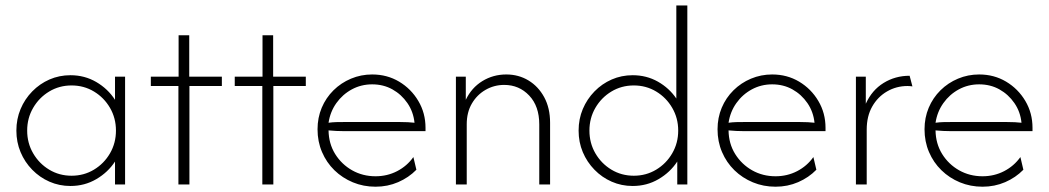

<svg xmlns="http://www.w3.org/2000/svg" viewBox="-20 -687 3905 715"><path d="M242.4 5.6Q200.7 5.6 164.2 -10.4Q127.8 -26.4 100 -54.9Q72.2 -83.3 56.6 -120.5Q41 -157.6 41 -200.7Q41 -243.8 56.6 -280.9Q72.2 -318.1 100 -346.5Q127.8 -375 164.2 -391Q200.7 -406.9 242.4 -406.9Q295.1 -406.9 338.5 -381.6Q381.9 -356.2 408.3 -315.3V-401.4H445.8V0H408.3V-85.4Q381.9 -45.1 338.5 -19.8Q295.1 5.6 242.4 5.6ZM246.5 -32.6Q292.4 -32.6 329.9 -55.2Q367.4 -77.8 389.6 -116Q411.8 -154.2 411.8 -200.7Q411.8 -247.2 389.6 -285.4Q367.4 -323.6 329.9 -346.2Q292.4 -368.8 246.5 -368.8Q200.7 -368.8 163.2 -346.2Q125.7 -323.6 103.5 -285.4Q81.2 -247.2 81.2 -200.7Q81.2 -154.2 103.5 -116Q125.7 -77.8 163.2 -55.2Q200.7 -32.6 246.5 -32.6Z M644.4 0V-366.7H541.7V-401.4H645.1V-555.6H684.7V-401.4H806.2V-366.7H685.4V0Z M956.9 0V-366.7H854.2V-401.4H957.6V-555.6H997.2V-401.4H1118.8V-366.7H997.9V0Z M1378.5 8.3Q1333.3 8.3 1294.1 -8Q1254.9 -24.3 1225.3 -53.1Q1195.8 -81.9 1179.2 -120.8Q1162.5 -159.7 1162.5 -205.6Q1162.5 -248.6 1178.1 -285.8Q1193.8 -322.9 1221.9 -350.7Q1250 -378.5 1287.2 -394.1Q1324.3 -409.7 1366 -409.7Q1421.5 -409.7 1466.3 -383Q1511.1 -356.2 1537.8 -311.1Q1564.6 -266 1564.6 -211.1V-198.6H1262.5Q1247.9 -198.6 1233 -199.3Q1218.1 -200 1203.5 -201.4Q1204.2 -152.1 1228.1 -113.5Q1252.1 -75 1291.3 -52.8Q1330.6 -30.6 1378.5 -30.6Q1422.2 -30.6 1459 -49.7Q1495.8 -68.8 1519.4 -102.1L1530.6 -54.9Q1502.1 -25.7 1462.8 -8.7Q1423.6 8.3 1378.5 8.3ZM1203.5 -229.9Q1218.1 -231.9 1233 -232.3Q1247.9 -232.6 1262.5 -232.6H1468.8Q1486.1 -232.6 1499 -231.9Q1511.8 -231.2 1523.6 -229.9Q1519.4 -270.8 1497.2 -303.1Q1475 -335.4 1441.3 -354.2Q1407.6 -372.9 1366 -372.9Q1325 -372.9 1290.3 -354.2Q1255.6 -335.4 1232.6 -303.1Q1209.7 -270.8 1203.5 -229.9Z M1677.8 0V-401.4H1714.6V-315.3Q1736.1 -360.4 1776.4 -385.1Q1816.7 -409.7 1865.3 -409.7Q1911.1 -409.7 1947.9 -387.5Q1984.7 -365.3 2006.6 -325Q2028.5 -284.7 2028.5 -229.9V0H1988.2V-223.6Q1988.2 -291.7 1950.7 -331.2Q1913.2 -370.8 1857.6 -370.8Q1820.1 -370.8 1788.2 -352.4Q1756.2 -334 1737.2 -301.4Q1718.1 -268.8 1718.1 -224.3V0Z M2336.1 5.6Q2294.4 5.6 2258 -10.4Q2221.5 -26.4 2193.8 -54.9Q2166 -83.3 2150.3 -120.5Q2134.7 -157.6 2134.7 -200.7Q2134.7 -243.8 2150.3 -280.9Q2166 -318.1 2193.8 -346.5Q2221.5 -375 2258 -391Q2294.4 -406.9 2336.1 -406.9Q2387.5 -406.9 2429.9 -383Q2472.2 -359 2498.6 -320.1V-666.7H2539.6V0H2502.1V-85.4Q2475.7 -45.1 2432.3 -19.8Q2388.9 5.6 2336.1 5.6ZM2340.3 -32.6Q2386.1 -32.6 2423.6 -55.2Q2461.1 -77.8 2483.3 -116Q2505.6 -154.2 2505.6 -200.7Q2505.6 -247.2 2483.3 -285.4Q2461.1 -323.6 2423.6 -346.2Q2386.1 -368.8 2340.3 -368.8Q2294.4 -368.8 2256.9 -346.2Q2219.4 -323.6 2197.2 -285.4Q2175 -247.2 2175 -200.7Q2175 -154.2 2197.2 -116Q2219.4 -77.8 2256.9 -55.2Q2294.4 -32.6 2340.3 -32.6Z M2868.1 8.3Q2822.9 8.3 2783.7 -8Q2744.4 -24.3 2714.9 -53.1Q2685.4 -81.9 2668.8 -120.8Q2652.1 -159.7 2652.1 -205.6Q2652.1 -248.6 2667.7 -285.8Q2683.3 -322.9 2711.5 -350.7Q2739.6 -378.5 2776.7 -394.1Q2813.9 -409.7 2855.6 -409.7Q2911.1 -409.7 2955.9 -383Q3000.7 -356.2 3027.4 -311.1Q3054.2 -266 3054.2 -211.1V-198.6H2752.1Q2737.5 -198.6 2722.6 -199.3Q2707.6 -200 2693.1 -201.4Q2693.7 -152.1 2717.7 -113.5Q2741.7 -75 2780.9 -52.8Q2820.1 -30.6 2868.1 -30.6Q2911.8 -30.6 2948.6 -49.7Q2985.4 -68.8 3009 -102.1L3020.1 -54.9Q2991.7 -25.7 2952.4 -8.7Q2913.2 8.3 2868.1 8.3ZM2693.1 -229.9Q2707.6 -231.9 2722.6 -232.3Q2737.5 -232.6 2752.1 -232.6H2958.3Q2975.7 -232.6 2988.5 -231.9Q3001.4 -231.2 3013.2 -229.9Q3009 -270.8 2986.8 -303.1Q2964.6 -335.4 2930.9 -354.2Q2897.2 -372.9 2855.6 -372.9Q2814.6 -372.9 2779.9 -354.2Q2745.1 -335.4 2722.2 -303.1Q2699.3 -270.8 2693.1 -229.9Z M3167.4 0V-401.4H3204.2V-300.7Q3227.1 -351.4 3270.5 -378.1Q3313.9 -404.9 3367.4 -404.9L3377.8 -365.3Q3372.9 -366 3368.8 -366.3Q3364.6 -366.7 3359.7 -366.7Q3318.1 -366.7 3283.3 -346.5Q3248.6 -326.4 3228.1 -290.3Q3207.6 -254.2 3207.6 -204.2V0Z M3638.9 8.3Q3593.8 8.3 3554.5 -8Q3515.3 -24.3 3485.8 -53.1Q3456.2 -81.9 3439.6 -120.8Q3422.9 -159.7 3422.9 -205.6Q3422.9 -248.6 3438.5 -285.8Q3454.2 -322.9 3482.3 -350.7Q3510.4 -378.5 3547.6 -394.1Q3584.7 -409.7 3626.4 -409.7Q3681.9 -409.7 3726.7 -383Q3771.5 -356.2 3798.3 -311.1Q3825 -266 3825 -211.1V-198.6H3522.9Q3508.3 -198.6 3493.4 -199.3Q3478.5 -200 3463.9 -201.4Q3464.6 -152.1 3488.5 -113.5Q3512.5 -75 3551.7 -52.8Q3591 -30.6 3638.9 -30.6Q3682.6 -30.6 3719.4 -49.7Q3756.2 -68.8 3779.9 -102.1L3791 -54.9Q3762.5 -25.7 3723.3 -8.7Q3684 8.3 3638.9 8.3ZM3463.9 -229.9Q3478.5 -231.9 3493.4 -232.3Q3508.3 -232.6 3522.9 -232.6H3729.2Q3746.5 -232.6 3759.4 -231.9Q3772.2 -231.2 3784 -229.9Q3779.9 -270.8 3757.6 -303.1Q3735.4 -335.4 3701.7 -354.2Q3668.1 -372.9 3626.4 -372.9Q3585.4 -372.9 3550.7 -354.2Q3516 -335.4 3493.1 -303.1Q3470.1 -270.8 3463.9 -229.9Z"/></svg>

Font: Afacad Flux ExtraLight
Style: Regular
Weight: 250
Designer: Kristian Moeller
Foundry: Dicotype
Version: Version 1.100